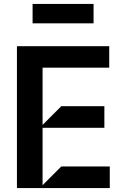

<svg xmlns="http://www.w3.org/2000/svg" viewBox="-20 -964 637 984"><path d="M542.6 0H66.8V-727.3H539.8V-617.2H198.2V-323.9L294 -419.7H514.9V-308.9H198.2V-14.9L294 -110.8H542.6ZM147 -943.9H459.5V-844.5H147Z"/></svg>

Font: Riot Sans
Style: Bold
Weight: 600
Designer: Rasmus Andersson
Foundry: rsms
Version: Version 4.001